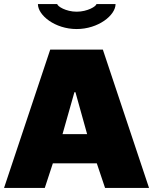

<svg xmlns="http://www.w3.org/2000/svg" viewBox="-25 -932 759 952"><path d="M548 -912H453C453 -901 409 -874 355 -874C302 -874 259 -901 259 -912H163C163 -856 248 -788 355 -788C462 -788 548 -856 548 -912ZM714 0 485 -686H224L-5 0H197L237 -122H455L496 0ZM344 -475H349L407 -267H285Z"/></svg>

Font: Chivo Light
Style: Bold
Weight: 900
Designer: Hector Gatti
Foundry: Omnibus-Type
Version: Version 1.003;PS 001.003;hotconv 1.0.70;makeotf.lib2.5.58329